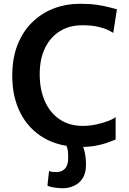

<svg xmlns="http://www.w3.org/2000/svg" viewBox="-20 -771 682 1018"><path d="M45 -369Q45 -462.5 73 -533.5Q101 -604.5 151 -653.2Q201 -702 266 -726.5Q331 -751 404.5 -751Q459 -751 496 -745.2Q533 -739.5 557.8 -732.8Q582.5 -726 600 -722L580.5 -596.5Q571.5 -602.5 552.2 -612Q533 -621.5 499.5 -629.2Q466 -637 415 -637Q348.5 -637 298 -606Q247.5 -575 219 -516.8Q190.5 -458.5 190.5 -377.5Q190.5 -297 217.5 -235.2Q244.5 -173.5 295.8 -138.5Q347 -103.5 419.5 -103.5Q454.5 -103.5 489.5 -111Q524.5 -118.5 552.2 -129Q580 -139.5 593 -150.5V-31Q572.5 -22.5 546.5 -13.5Q520.5 -4.5 486.8 1.8Q453 8 408 8Q295 8 213.8 -39Q132.5 -86 88.8 -170.8Q45 -255.5 45 -369ZM231.5 213 240 135.5Q247 139 257.2 140.2Q267.5 141.5 279 141.5Q306.5 141.5 323.8 124Q341 106.5 341.5 68.5Q342.5 37 337.5 17.5Q332.5 -2 325.5 -15L383 -17L406.5 -15Q417 -4.5 423.5 14.8Q430 34 433 57.5Q436 81 436 105.5Q435.5 147.5 418 174.5Q400.5 201.5 372.5 214.2Q344.5 227 313.5 227Q299.5 227 282.5 225.2Q265.5 223.5 251.5 220.2Q237.5 217 231.5 213Z"/></svg>

Font: Merriweather Sans SemiBold
Style: Regular
Weight: 600
Designer: Eben Sorkin
Foundry: Eben Sorkin
Version: Version 2.001